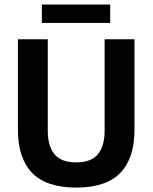

<svg xmlns="http://www.w3.org/2000/svg" viewBox="-20 -812 672 846"><path d="M316 14.5Q184 14.5 121.5 -50.2Q59 -115 59 -239.5V-639H190.5V-236.5Q190.5 -168 220.2 -132.2Q250 -96.5 316 -96.5Q381.5 -96.5 411.2 -132.2Q441 -168 441 -236.5V-639H572.5V-239.5Q572.5 -115 510 -50.2Q447.5 14.5 316 14.5ZM164.5 -711V-792H465.5V-711Z"/></svg>

Font: Anek Latin Medium SemiBold
Style: Regular
Weight: 600
Version: Version 1.003